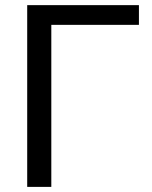

<svg xmlns="http://www.w3.org/2000/svg" viewBox="-20 -731 596 751"><path d="M523.4 -633.8V-710.9H86.4V0H180.7V-633.8Z"/></svg>

Font: Roboto1
Style: rg
Weight: 400
Designer: Google
Version: Version 2.137; 2017